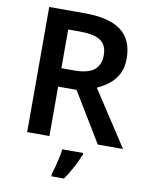

<svg xmlns="http://www.w3.org/2000/svg" viewBox="-99 -786 844 1079"><g transform="rotate(10 322.5 -246.5)"><path d="M296 -714Q437 -714 504.5 -662Q572 -610 572 -504Q572 -452 552.5 -415Q533 -378 501.5 -353.5Q470 -329 435 -314L640 0H496L325 -282H220V0H93V-714ZM288 -608H220V-387H292Q371 -387 406.5 -415.5Q442 -444 442 -500Q442 -558 404.5 -583Q367 -608 288 -608ZM423 71Q411 101 389.5 142.5Q368 184 342 221H270V208Q276 190 283 163.5Q290 137 296 109.5Q302 82 304 61H423Z"/></g></svg>

Font: Noto Sans Medefaidrin SemiBold
Style: Regular
Weight: 600
Designer: Dalton Maag Ltd
Foundry: Dalton Maag Ltd
Version: Version 1.002; ttfautohint (v1.8.4.7-5d5b)